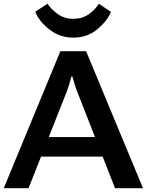

<svg xmlns="http://www.w3.org/2000/svg" viewBox="-26 -982 767 1002"><path d="M-6.3 0H123L320.8 -500Q329.1 -521.5 335.4 -542.5Q341.8 -563.5 346.7 -582.5H352.1Q356.9 -563.5 363.3 -542.5Q369.6 -521.5 378.4 -500L574.2 0H720.2L423.3 -714.8H289.1ZM134.3 -164.6H571.8L534.7 -266.6H170.4ZM490.2 -962.4Q470.2 -930.7 436.5 -907.2Q402.8 -883.8 355.5 -883.8Q310.5 -883.8 276.1 -908.4Q241.7 -933.1 221.7 -962.4L157.7 -920.4Q179.7 -867.7 233.9 -826.7Q288.1 -785.6 355.5 -785.6Q430.7 -785.6 483.2 -830.3Q535.6 -875 552.7 -919.9Z"/></svg>

Font: Roboto Flex
Style: wght 600 wdth 140 opsz 13.0 GRAD 0.00 slnt 0.00 XTRA 468 XOPQ 96 YOPQ 79 YTLC 514 YTUC 712 YTAS 750 YTDE -203.00 YTFI 738
Weight: 600
Width: 8
Designer: Berlow after Robertson
Foundry: Google
Version: Version 3.100